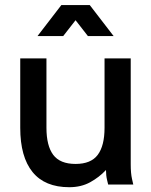

<svg xmlns="http://www.w3.org/2000/svg" viewBox="-20 -743 608 773"><path d="M167 -507.8V-228.5Q167 -156.2 194.3 -119.6Q221.7 -83 284.2 -83Q346.2 -83 373.5 -119.6Q400.9 -156.2 400.9 -228.5V-507.8H506.3V-82Q506.3 -44.9 511.5 -22.5Q516.6 0 516.6 0H415.5Q415.5 0 411.1 -18.3Q406.7 -36.6 406.7 -58.6Q379.4 -29.3 343 -9.3Q306.6 10.7 258.8 10.7Q160.6 10.7 111.1 -50.3Q61.5 -111.3 61.5 -228.5V-507.8ZM234.4 -597.7H130.9L227.1 -722.7H341.3L437.5 -597.7H334L284.2 -661.6Z"/></svg>

Font: Giphurs Medium
Style: Regular
Weight: 500
Version: Version 0.920; ttfautohint (v1.8.4.7-5d5b)